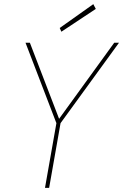

<svg xmlns="http://www.w3.org/2000/svg" viewBox="-20 -906 594 926"><path d="M197 0 252 -312 103 -700H124L265 -333L531 -700H554L272 -312L217 0ZM276 -753 268 -771 430 -886 442 -863Z"/></svg>

Font: DM Sans 11pt Thin
Style: Italic
Weight: 250
Italic angle: -10°
Version: Version 4.004;gftools[0.9.30]